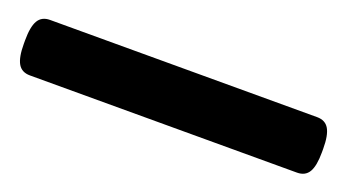

<svg xmlns="http://www.w3.org/2000/svg" viewBox="-47 -90 628 348"><g transform="rotate(20 267.5 84.5)"><path d="M-20 88V81Q-20 55 -13 43Q-6 31 10 31H525Q541 31 548 43Q555 55 555 81V88Q555 114 548 126Q541 138 525 138H10Q-6 138 -13 126Q-20 114 -20 88Z"/></g></svg>

Font: Asap-Bold
Style: Bold
Weight: 700
Designer: Pablo Cosgaya
Foundry: Omnibus-Type
Version: Version 2.000; ttfautohint (v1.8)